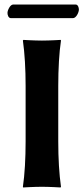

<svg xmlns="http://www.w3.org/2000/svg" viewBox="-20 -824 370 847"><path d="M93 -445V-200C93 -125 89 -54 81 0L82 3C82 3 130 0 165 0C199 0 247 3 247 3L249 0C241 -57 237 -125 237 -200V-445C237 -520 241 -592 249 -645L248 -648C248 -648 200 -645 165 -645C131 -645 83 -648 83 -648L81 -645C89 -588 93 -520 93 -445ZM302 -744C316 -744 328 -769 328 -782C328 -790 324 -804 314 -804H38C25 -804 13 -779 13 -767C13 -758 17 -744 28 -744Z"/></svg>

Font: Libertinus Sans
Style: Bold
Weight: 700
Designer: Philipp H. Poll, Khaled Hosny
Foundry: Caleb Maclennan
Version: Version 7.050;RELEASE